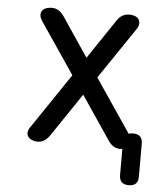

<svg xmlns="http://www.w3.org/2000/svg" viewBox="-52 -606 704 813"><g transform="rotate(5 300.0 -200.0)"><path d="M500 -500 353 -283 506 -57Q514 -60 525 -60Q545 -60 555 -50Q565 -40 565 -20V120Q565 140 555 150Q545 160 525 160Q505 160 495 150Q485 140 485 120V9Q481 10 476 10Q460 10 447.5 2.5Q435 -5 425 -20L300 -205L175 -20Q165 -6 152.5 2Q140 10 124 10Q113 10 102.5 6Q92 2 85.5 -5.5Q79 -13 79 -24Q79 -35 89 -49L247 -283L100 -500Q90 -515 90 -526.5Q90 -538 96.5 -545.5Q103 -553 113.5 -556.5Q124 -560 135 -560Q152 -560 164.5 -552Q177 -544 187 -530L300 -362L413 -530Q423 -545 436 -552.5Q449 -560 466 -560Q477 -560 487.5 -556.5Q498 -553 504 -545.5Q510 -538 510 -526.5Q510 -515 500 -500Z"/></g></svg>

Font: Maple Mono NF CN
Style: Regular
Weight: 400
Monospace: yes
Designer: subframe7536
Version: Version 7.000